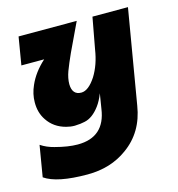

<svg xmlns="http://www.w3.org/2000/svg" viewBox="-105 -495 744 802"><g transform="rotate(-15 267.0 -94.0)"><path d="M177 221Q45 221 -8 184L14.5 49.5Q40 66.5 72 74.5Q128 89.5 169.5 89.5Q286.5 89.5 303 -29L313.5 -93.5Q301.5 -62.5 286.5 -42.5Q256 -1.5 221 5.5Q205 9.5 177.5 10.5Q159 10.5 141 5.5Q90 -8 63 -49Q40.5 -82 41 -127Q41 -163 57 -198.5Q78.5 -248 125.5 -290.5H27L47 -410.5H298.5L240 -287Q222.5 -248.5 210.5 -217Q200 -188 200 -162.5Q201 -116 240 -116Q271 -116 303 -165Q332 -212 341.5 -275L366.5 -410.5H520L451 -3Q433.5 108 349.5 168Q277 221 177 221Z"/></g></svg>

Font: Lucymar Sans ExtraBold
Style: Italic
Weight: 800
Italic angle: -10°
Foundry: The League of Moveable Type (original font) / Main changes by Cristiano Sobral with portions from Mirco Monsees
Version: Version 2.00;August 30, 2020;FontCreator 13.0.0.2681 64-bit